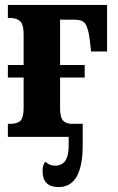

<svg xmlns="http://www.w3.org/2000/svg" viewBox="-20 -556 481 780"><path d="M12 0H290V-53H272Q250 -53 237 -65.5Q224 -78 224 -118V-241H324V-292H224V-476H283Q318 -476 328.5 -456.5Q339 -437 344 -399L350 -347H415V-536H12V-483H21Q46 -483 61 -470.5Q76 -458 76 -416V-292H12V-241H76V-118Q76 -79 63.5 -66Q51 -53 21 -53H12ZM218 204Q316 204 316 33V-53H259V37Q259 117 204 117Q191 117 181.5 112.5Q172 108 164 101Q153 114 153 139Q153 204 218 204Z"/></svg>

Font: Noto Serif ExtraCondensed Extra
Style: Regular
Weight: 800
Width: 3
Designer: Monotype Design Team
Foundry: Monotype Imaging Inc.
Version: Version 1.002